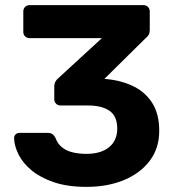

<svg xmlns="http://www.w3.org/2000/svg" viewBox="-20 -720 684 750"><path d="M318 10Q244 10 191 -8Q138 -26 104 -54Q70 -82 53 -115.5Q36 -149 35 -180Q35 -189 41 -195Q47 -201 56 -201H166Q177 -201 184 -196.5Q191 -192 197 -181Q205 -158 223 -144Q241 -130 265.5 -124.5Q290 -119 318 -119Q374 -119 406 -145Q438 -171 438 -218Q438 -266 408 -287Q378 -308 323 -308H216Q206 -308 199 -315Q192 -322 192 -332V-381Q192 -393 196.5 -401Q201 -409 206 -413L378 -571H96Q85 -571 78 -578Q71 -585 71 -595V-675Q71 -686 78 -693Q85 -700 96 -700H540Q551 -700 558 -693Q565 -686 565 -675V-603Q565 -592 561 -584.5Q557 -577 551 -573L388 -412L398 -411Q457 -405 503 -382Q549 -359 575.5 -316.5Q602 -274 602 -209Q602 -141 565 -92Q528 -43 464 -16.5Q400 10 318 10Z"/></svg>

Font: Rubik SemiBold
Style: Regular
Weight: 600
Designer: Hubert and Fischer
Foundry: Hubert and Fischer
Version: Version 2.300;gftools[0.9.30]